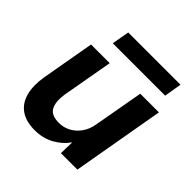

<svg xmlns="http://www.w3.org/2000/svg" viewBox="-183 -825 982 982"><g transform="rotate(45 308.5 -334.0)"><path d="M210 12Q145 12 106.5 -16Q68 -44 55 -94.5Q42 -145 53 -213L104 -502H239L190 -226Q181 -166 198.5 -134Q216 -102 271 -102Q305 -102 334 -117.5Q363 -133 384 -162Q405 -191 412 -233L460 -502H595L507 0H388L390 -80Q360 -38 314 -13Q268 12 210 12ZM178 -585 195 -680H573L557 -585Z"/></g></svg>

Font: DM Sans 16pt
Style: Bold Italic
Weight: 700
Italic angle: -10°
Version: Version 4.004;gftools[0.9.30]